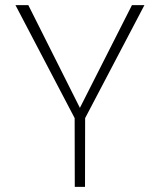

<svg xmlns="http://www.w3.org/2000/svg" viewBox="-20 -731 640 751"><path d="M292.5 -309.1 90.8 -710.9H40.5L272 -269L272.5 0H312.5L313 -269L544.9 -710.9H496.1Z"/></svg>

Font: Roboto Mono ExtraLight
Style: Regular
Weight: 250
Monospace: yes
Designer: Google
Version: Version 3.000